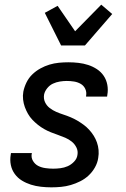

<svg xmlns="http://www.w3.org/2000/svg" viewBox="-20 -795 540 823"><path d="M200 8Q178 8 155.5 5.5Q133 3 112.5 -3.5Q92 -10 74 -21Q56 -32 43.5 -49Q31 -66 26.5 -87.5Q22 -109 26 -132L27 -139H117L116 -136Q113 -119 121.5 -105Q130 -91 143.5 -84Q157 -77 174 -74.5Q191 -72 208 -72Q223 -72 239 -74Q255 -76 270 -82.5Q285 -89 297.5 -102Q310 -115 312 -131Q315 -148 307.5 -163Q300 -178 287.5 -188Q275 -198 260 -204.5Q245 -211 229 -216.5Q213 -222 198 -228Q183 -234 169 -242Q155 -250 142.5 -260Q130 -270 119 -281.5Q108 -293 100 -307Q92 -321 86.5 -336Q81 -351 79 -368Q77 -385 80 -402Q84 -422 93.5 -441.5Q103 -461 118.5 -476Q134 -491 153 -501.5Q172 -512 192 -518Q212 -524 232.5 -526Q253 -528 273 -528Q295 -528 316.5 -525.5Q338 -523 358 -516.5Q378 -510 395.5 -498.5Q413 -487 424.5 -470Q436 -453 440 -431.5Q444 -410 440 -388L439 -381H349V-384Q352 -400 345.5 -414Q339 -428 326 -435.5Q313 -443 297.5 -445.5Q282 -448 266 -448Q252 -448 236.5 -445.5Q221 -443 207 -436.5Q193 -430 182.5 -417Q172 -404 169 -390Q166 -372 173 -357Q180 -342 193 -332Q206 -322 221 -315.5Q236 -309 251.5 -304Q267 -299 282.5 -292.5Q298 -286 311.5 -278Q325 -270 338 -260.5Q351 -251 362 -239Q373 -227 381.5 -213.5Q390 -200 395.5 -184.5Q401 -169 402.5 -152Q404 -135 401 -118Q398 -97 387 -77.5Q376 -58 360 -43Q344 -28 324 -18Q304 -8 283.5 -2Q263 4 242 6Q221 8 200 8ZM242 -600 172 -740 227 -770 302 -661 414 -775 461 -735 344 -600Z"/></svg>

Font: Iosevka Term Curly Medium
Style: Italic
Weight: 500
Italic angle: -9°
Designer: Belleve Invis
Foundry: Belleve Invis
Version: Version 32.3.0